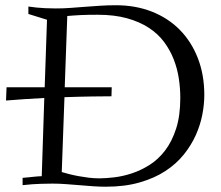

<svg xmlns="http://www.w3.org/2000/svg" viewBox="-20 -704 840 730"><path d="M65.9 -27.8Q78.6 -28.8 88.1 -29.8Q97.7 -30.8 106 -31.7Q114.3 -32.7 122.1 -33.2Q129.9 -33.7 138.7 -34.2L148.4 -331.5Q110.8 -329.6 74 -327.1Q37.1 -324.7 2.9 -321.8L4.9 -372.1H149.9L158.7 -628.9L87.9 -650.9V-679.2Q102.1 -677.2 118.7 -675.3Q132.8 -673.8 151.6 -672.9Q170.4 -671.9 191.9 -671.9Q218.8 -671.9 246.1 -673.8Q273.4 -675.8 301.5 -678Q329.6 -680.2 359.4 -682.1Q389.2 -684.1 420.9 -684.1Q495.6 -684.1 557.6 -659.7Q619.6 -635.3 663.8 -590.3Q708 -545.4 732.4 -482.4Q756.8 -419.4 756.8 -342.8Q756.8 -307.6 749.3 -268.3Q741.7 -229 724.4 -190.2Q707 -151.4 678.5 -116Q649.9 -80.6 608.4 -53.5Q566.9 -26.4 510.7 -10.3Q454.6 5.9 381.8 5.9Q359.4 5.9 334.5 4.2Q309.6 2.4 283.7 0.2Q257.8 -2 231.4 -3.9Q205.1 -5.9 179.7 -5.9Q165.5 -5.9 135.5 -5.1Q105.5 -4.4 65.9 0ZM351.6 -647.9Q335 -647.9 318.4 -647.7Q301.8 -647.5 286.6 -646.7Q271.5 -646 258.3 -645Q245.1 -644 235.8 -643.1L226.1 -372.1H404.8L403.8 -337.9Q390.6 -337.9 371.8 -337.6Q353 -337.4 329.8 -337.2Q306.6 -336.9 280 -336.2Q253.4 -335.4 225.1 -334.5L214.8 -49.8Q228 -45.9 244.4 -41.7Q260.7 -37.6 279.3 -34.2Q297.9 -30.8 317.9 -28.3Q337.9 -25.9 357.9 -25.9Q382.3 -25.9 414.8 -29.8Q447.3 -33.7 481.4 -44.9Q515.6 -56.2 548.6 -76.9Q581.5 -97.7 607.7 -131.8Q633.8 -166 649.7 -215.1Q665.5 -264.2 665.5 -332Q665.5 -368.2 659.9 -405.5Q654.3 -442.9 640.6 -478Q627 -513.2 604 -544.2Q581.1 -575.2 546.1 -598.1Q511.2 -621.1 463.1 -634.5Q415 -647.9 351.6 -647.9Z"/></svg>

Font: Simonetta
Style: Italic
Weight: 400
Italic angle: -2°
Designer: Gayaneh Bagdasaryan
Foundry: BrownFox
Version: Version 1.001